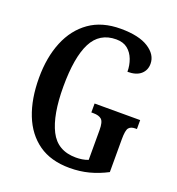

<svg xmlns="http://www.w3.org/2000/svg" viewBox="-133 -832 877 950"><g transform="rotate(20 306.0 -357.0)"><path d="M338 10Q239 10 174 -36Q109 -82 76.5 -164.5Q44 -247 44 -358Q44 -466 78 -548.5Q112 -631 178 -677.5Q244 -724 342 -724Q438 -724 488.5 -691.5Q539 -659 539 -611Q539 -577 515 -556Q491 -535 445 -535Q445 -569 433.5 -599.5Q422 -630 399 -648.5Q376 -667 339 -667Q251 -667 211.5 -589.5Q172 -512 172 -358Q172 -209 212.5 -129Q253 -49 350 -49Q366 -49 382.5 -51.5Q399 -54 414 -60V-217Q414 -260 400 -272.5Q386 -285 357 -285H346V-332H586V-285H578Q554 -285 543.5 -272Q533 -259 533 -213V-39Q487 -15 439.5 -2.5Q392 10 338 10Z"/></g></svg>

Font: Noto Serif Khmer ExtraCondensed SemiBold
Style: Regular
Weight: 600
Width: 2
Designer: Danh Hong and the Monotype Design Team
Foundry: Monotype Imaging Inc.
Version: Version 2.004; ttfautohint (v1.8.4.7-5d5b)